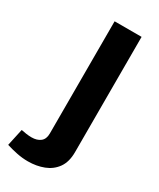

<svg xmlns="http://www.w3.org/2000/svg" viewBox="-271 -596 729 879"><g transform="rotate(30 93.5 -156.0)"><path d="M-78.1 200.7 -58.6 110.8Q-47.4 113.3 -32 115.5Q-16.6 117.7 -3.4 117.7Q25.9 117.7 43.5 103.8Q61 89.8 61 60.5V-532.7H203.6V76.7Q203.6 128.4 180.9 160.2Q158.2 191.9 120.4 206.5Q82.5 221.2 37.1 221.2Q7.3 221.2 -22.2 215.1Q-51.8 209 -78.1 200.7Z"/></g></svg>

Font: Estedad-FD Bold
Style: Regular
Weight: 700
Designer: Amin Abedi
Version: Version 7.3